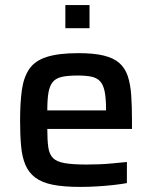

<svg xmlns="http://www.w3.org/2000/svg" viewBox="-20 -727 598 755"><path d="M296 8Q231 8 188 -0.5Q145 -9 119 -28.5Q93 -48 80 -78.5Q67 -109 63 -152.5Q59 -196 59 -254Q59 -323 66 -373Q73 -423 95 -455.5Q117 -488 163.5 -503Q210 -518 288 -518Q349 -518 388 -508.5Q427 -499 449.5 -479Q472 -459 482.5 -427.5Q493 -396 496 -352.5Q499 -309 499 -254V-220H166Q166 -175 170 -147.5Q174 -120 188.5 -105.5Q203 -91 234.5 -85.5Q266 -80 320 -80Q343 -80 370.5 -81Q398 -82 427 -85Q456 -88 479 -90V-7Q457 -3 426 0.5Q395 4 361 6Q327 8 296 8ZM397 -277V-296Q397 -341 391.5 -367.5Q386 -394 373.5 -407.5Q361 -421 339.5 -425.5Q318 -430 286 -430Q246 -430 222.5 -424.5Q199 -419 187 -404Q175 -389 170.5 -362.5Q166 -336 166 -293H415ZM237 -616V-707H332V-616Z"/></svg>

Font: Saira Thin Medium
Style: Regular
Weight: 500
Version: Version 1.101